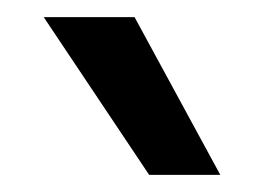

<svg xmlns="http://www.w3.org/2000/svg" viewBox="-20 -824 306 224"><path d="M31 -804H137L237 -620H154Z"/></svg>

Font: Be Vietnam Medium
Style: Regular
Weight: 500
Designer: Gabriel Lam
Foundry: TypeRant
Version: Version 4.000